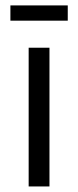

<svg xmlns="http://www.w3.org/2000/svg" viewBox="-20 -672 282 692"><path d="M83.3 0V-500H158.3V0ZM17.5 -597.5V-652.5H224.2V-597.5Z"/></svg>

Font: Funnel Sans Light
Style: Regular
Weight: 300
Designer: NORD ID, Kristian Moeller
Foundry: Dicotype
Version: Version 1.000